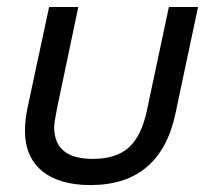

<svg xmlns="http://www.w3.org/2000/svg" viewBox="-20 -531 610 559"><path d="M52.7 -150.4Q52.7 -180.7 59.6 -214.8L123 -510.7H208L146.5 -217.8Q138.7 -179.7 137.7 -161.1Q137.7 -68.4 250 -68.4Q318.4 -68.4 355 -101.6Q391.6 -134.8 407.2 -207L471.7 -510.7H556.6L491.2 -202.1Q447.3 7.8 243.2 7.8Q152.3 7.8 102.5 -33.2Q52.7 -74.2 52.7 -150.4Z"/></svg>

Font: Dinish Expanded
Style: Italic
Weight: 400
Width: 7
Italic angle: -12°
Designer: Charles Nix
Foundry: Playbeing
Version: Version 2.005; ttfautohint (v1.8.3)